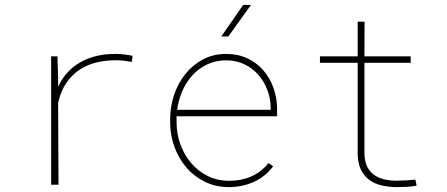

<svg xmlns="http://www.w3.org/2000/svg" viewBox="-20 -760 1840 790"><path d="M456.5 -538.1Q474.1 -538.1 491.7 -535.9Q509.3 -533.7 525.4 -530.3L522.5 -505.4Q508.3 -507.8 491 -510Q473.6 -512.2 456.5 -512.2Q416 -512.2 377.7 -503.2Q339.4 -494.1 307.9 -473.4Q276.4 -452.6 253.2 -419.2Q230 -385.7 219.2 -337.4L220.7 0H190.4V-528.3H216.3L219.2 -436.5V-402.8Q248.5 -467.8 309.6 -503.2Q370.6 -538.6 456.5 -538.1Z M921.4 9.8Q867.2 9.8 823 -12Q778.8 -33.7 747.3 -70.3Q715.8 -106.9 698.2 -154.3Q680.7 -201.7 680.2 -252.9V-274.4Q680.7 -323.7 696.8 -371.1Q712.9 -418.5 742.7 -455.6Q772.5 -492.7 814.9 -515.4Q857.4 -538.1 911.1 -538.1Q959 -538.1 997.6 -520Q1036.1 -502 1063.2 -470.9Q1090.3 -439.9 1105 -398.9Q1119.6 -357.9 1120.1 -312.5V-281.7H706.5V-274.4V-252.9Q707 -207.5 722.7 -164.8Q738.3 -122.1 766.4 -89.1Q794.4 -56.2 833.7 -36.4Q873 -16.6 921.4 -16.1Q970.7 -15.6 1012 -33.2Q1053.2 -50.8 1085 -88.9L1104 -75.7Q1070.3 -31.7 1023.2 -11Q976.1 9.8 921.4 9.8ZM911.1 -511.7Q867.2 -511.7 832 -494.9Q796.9 -478 771.2 -449.7Q745.6 -421.4 729.7 -384.5Q713.9 -347.7 709 -308.1H1093.8V-314.5Q1093.8 -353.5 1080.3 -389.2Q1066.9 -424.8 1043 -452.1Q1019 -479.5 985.4 -495.6Q951.7 -511.7 911.1 -511.7ZM980.5 -739.7H1012.7L919.4 -609.9H890.6Z M1480 -670.9 1479.5 -528.3H1669.9V-501.5H1479.5V-126.5Q1480.5 -95.7 1490.5 -75Q1500.5 -54.2 1518.1 -41.3Q1535.6 -28.3 1559.3 -22.5Q1583 -16.6 1611.3 -16.6Q1650.9 -16.6 1689 -21L1694.3 3.9Q1674.3 7.8 1654.3 8.8Q1634.3 9.8 1613.8 9.8Q1578.6 9.8 1549.3 2.7Q1520 -4.4 1498.5 -20.5Q1477.1 -36.6 1464.8 -62.5Q1452.6 -88.4 1451.7 -126.5V-501.5H1296.4V-528.3H1451.7V-670.9Z"/></svg>

Font: Roboto Mono Thin
Style: Regular
Weight: 250
Designer: Google
Version: Version 2.000985; 2015; ttfautohint (v1.3)